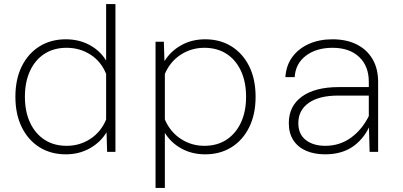

<svg xmlns="http://www.w3.org/2000/svg" viewBox="-20 -750 1990 948"><path d="M305 -556Q370 -556 422 -528Q474 -500 504 -451V-730H550V0H509L506 -97Q477 -48 424 -18Q371 12 305 12Q231 12 175 -23Q119 -58 87.5 -122Q56 -186 56 -272Q56 -359 87.5 -422.5Q119 -486 175 -521Q231 -556 305 -556ZM309 -30Q374 -30 426.5 -64.5Q479 -99 504 -160V-385Q479 -447 426.5 -480.5Q374 -514 309 -514Q246 -514 200 -484.5Q154 -455 128.5 -400.5Q103 -346 103 -272Q103 -199 128.5 -144.5Q154 -90 200 -60Q246 -30 309 -30Z M993 -556Q1067 -556 1123 -521Q1179 -486 1210.5 -422.5Q1242 -359 1242 -272Q1242 -186 1210.5 -122Q1179 -58 1123 -23Q1067 12 993 12Q928 12 876 -16.5Q824 -45 794 -94V178H748V-544H789L792 -448Q822 -497 874.5 -526.5Q927 -556 993 -556ZM989 -30Q1052 -30 1098 -60Q1144 -90 1169.5 -144.5Q1195 -199 1195 -272Q1195 -346 1169.5 -400.5Q1144 -455 1098 -484.5Q1052 -514 989 -514Q925 -514 872.5 -480Q820 -446 794 -385V-160Q820 -99 872.5 -64.5Q925 -30 989 -30Z M1805 0 1801 -150V-346Q1801 -424 1753 -469Q1705 -514 1622 -514Q1542 -514 1490.5 -475Q1439 -436 1435 -369H1389Q1393 -428 1424 -469.5Q1455 -511 1506 -533.5Q1557 -556 1621 -556Q1691 -556 1741.5 -530.5Q1792 -505 1819.5 -458Q1847 -411 1847 -346V0ZM1585 12Q1532 12 1491.5 -5.5Q1451 -23 1428.5 -57.5Q1406 -92 1406 -142Q1406 -226 1470.5 -273Q1535 -320 1653 -320H1813V-278H1649Q1556 -278 1504.5 -242Q1453 -206 1453 -142Q1453 -87 1490 -58.5Q1527 -30 1586 -30Q1659 -30 1715.5 -72Q1772 -114 1806 -187L1812 -144Q1784 -72 1727.5 -30Q1671 12 1585 12Z"/></svg>

Font: Azeret Mono Thin Thin
Style: Regular
Weight: 250
Version: Version 1.002